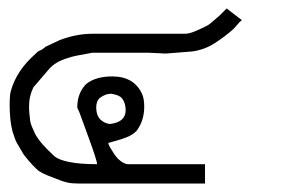

<svg xmlns="http://www.w3.org/2000/svg" viewBox="-20 -435 695 455"><path d="M163.1 -180.2Q163.1 -214.4 184.1 -235.8Q206.5 -253.9 246.1 -253.9Q297.9 -253.9 316.9 -211.9Q321.8 -200.7 321.8 -182.1Q321.8 -150.4 305.2 -127Q295.4 -113.8 267.1 -105L236.8 -96.2Q236.8 -92.8 240.7 -85.9Q244.6 -79.1 252 -67.9Q266.1 -48.8 282.2 -45.9H465.8V0H418.9H333H283.2H206.1H176.8Q162.1 0 151.1 -0.7Q140.1 -1.5 125 -6.8Q106.4 -13.7 93.3 -19Q80.1 -24.4 71.8 -29.8Q65.9 -34.7 56.9 -44.2Q47.9 -53.7 36.1 -68.8L20 -96.2Q17.6 -100.1 15.4 -106.7Q13.2 -113.3 9.8 -123Q5.9 -138.2 4.4 -153.8Q2.9 -169.4 2.9 -186Q2.9 -211.9 5.9 -220.2Q12.7 -244.1 27.1 -265.9Q41.5 -287.6 64.9 -308.1Q68.4 -313 78.1 -316.9Q80.6 -318.4 83 -320.1Q85.4 -321.8 87.9 -324.2L121.1 -339.8Q160.6 -355 199.2 -355H418.9Q427.2 -355 440.2 -360.1Q453.1 -365.2 472.2 -375Q475.1 -376.5 481.9 -382.3Q488.8 -388.2 500 -397.9L517.1 -415L553.2 -387.2L547.9 -382.8L534.2 -367.2Q513.7 -348.6 489 -332.8Q464.4 -316.9 435.1 -313L373 -308.1L331.1 -310.1H199.2Q176.3 -306.2 162.1 -303.2Q147.9 -300.3 142.1 -297.9Q110.4 -289.1 94.2 -269L59.1 -228Q53.7 -216.8 51.3 -206.1Q48.8 -195.3 48.8 -180.2Q48.8 -169.4 51.8 -147Q52.7 -141.6 55.9 -134.3Q59.1 -127 63 -118.2Q69.8 -105.5 81.5 -92.3Q93.3 -79.1 108.9 -64.9Q118.7 -56.2 144.5 -51Q170.4 -45.9 210 -45.9Q210 -55.2 187 -117.2L169.9 -164.1Q168.9 -166.5 167.5 -170.2Q166 -173.8 163.1 -180.2ZM243.2 -212.9Q230 -212.9 216.8 -203.1Q208 -195.8 208 -180.2Q208 -173.3 209.7 -166.5Q211.4 -159.7 216.8 -152.8Q222.2 -147.5 227.8 -144.8Q233.4 -142.1 240.2 -141.1Q277.8 -145.5 277.8 -173.8Q277.8 -190.9 269 -202.1Q262.7 -210 243.2 -212.9Z"/></svg>

Font: Defago Noto Sans
Style: Regular
Weight: 400
Designer: John M. Durdin
Foundry: Lao IT Dev Co., Ltd.
Version: Version 1.000 2007 initial release